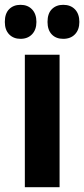

<svg xmlns="http://www.w3.org/2000/svg" viewBox="-47 -776 349 796"><path d="M200 0H56V-549H200ZM-27 -685Q-27 -720 -9 -738Q9 -756 38 -756Q68 -756 86 -737Q104 -718 104 -685Q104 -653 86 -634Q68 -615 38 -615Q9 -615 -9 -633.5Q-27 -652 -27 -685ZM150 -685Q150 -720 168 -738Q186 -756 215 -756Q246 -756 264 -737Q282 -718 282 -685Q282 -653 264 -634Q246 -615 215 -615Q185 -615 167.5 -633.5Q150 -652 150 -685Z"/></svg>

Font: Noto Sans Gurmukhi ExtraCondensed ExtraBold
Style: Regular
Weight: 800
Width: 2
Designer: Jelle Bosma - Monotype Design Team
Foundry: Monotype Imaging Inc.
Version: Version 2.004; ttfautohint (v1.8.4.7-5d5b)